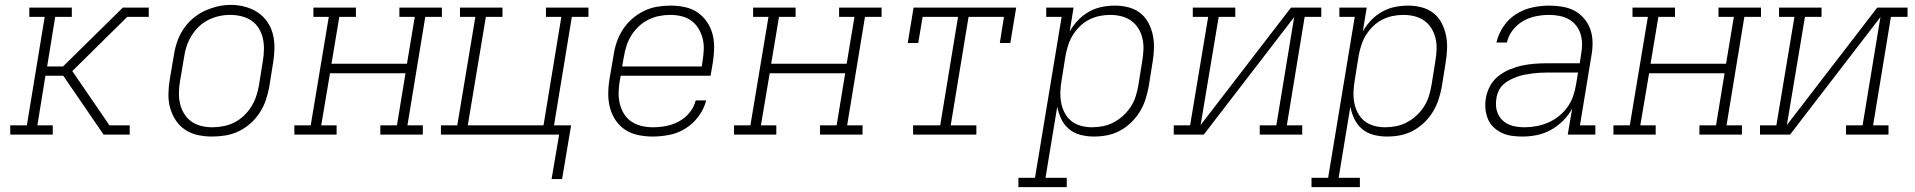

<svg xmlns="http://www.w3.org/2000/svg" viewBox="-20 -551 7840 786"><path d="M22 0V-38H90L163 -482H100V-520H274V-482H206L173 -279H238L483 -520H589V-482H501L276 -260L428 -38H511V0H404L239 -241H166L133 -38H196V0Z M848 8Q819 8 790.5 2Q762 -4 738.5 -19.5Q715 -35 699.5 -58.5Q684 -82 676.5 -109Q669 -136 669.5 -166Q670 -196 675 -226L692 -326Q696 -353 705 -379.5Q714 -406 730 -430.5Q746 -455 768.5 -474.5Q791 -494 817 -506Q843 -518 870 -524.5Q897 -531 925 -531Q954 -531 982.5 -523.5Q1011 -516 1034.5 -500.5Q1058 -485 1074 -462Q1090 -439 1097 -411.5Q1104 -384 1103.5 -354Q1103 -324 1098 -294L1082 -194Q1077 -167 1068 -140.5Q1059 -114 1043 -89.5Q1027 -65 1005 -45.5Q983 -26 957 -13.5Q931 -1 903 3.5Q875 8 848 8ZM849 -30Q872 -30 895 -34.5Q918 -39 939 -49.5Q960 -60 978 -77Q996 -94 1008.5 -114Q1021 -134 1028.5 -156Q1036 -178 1040 -201L1056 -301Q1060 -324 1060.5 -348Q1061 -372 1056 -394Q1051 -416 1039.5 -435Q1028 -454 1009.5 -466.5Q991 -479 968.5 -484.5Q946 -490 922 -490Q899 -490 876.5 -485Q854 -480 833 -469.5Q812 -459 794.5 -442.5Q777 -426 764.5 -405.5Q752 -385 744.5 -363.5Q737 -342 734 -319L717 -219Q713 -196 712.5 -172.5Q712 -149 717 -127Q722 -105 733.5 -86Q745 -67 763 -54Q781 -41 803.5 -35.5Q826 -30 849 -30Z M1185 0V-38H1252L1326 -482H1263V-520H1437V-482H1369L1337 -290H1646L1678 -482H1615V-520H1789V-482H1721L1648 -38H1711V0H1537V-38H1605L1640 -251H1331L1295 -38H1358V0Z M2281 182H2238L2269 0H1785V-38H1852L1926 -482H1863V-520H2037V-482H1969L1895 -38H2205L2278 -482H2215V-520H2389V-482H2321L2248 -38H2318Z M2652 8Q2622 8 2593 2Q2564 -4 2540.5 -19Q2517 -34 2501 -57.5Q2485 -81 2477.5 -108.5Q2470 -136 2470 -166Q2470 -196 2475 -226L2492 -326Q2496 -353 2505 -379.5Q2514 -406 2530 -430.5Q2546 -455 2568.5 -474.5Q2591 -494 2617 -506.5Q2643 -519 2670.5 -523.5Q2698 -528 2725 -528Q2755 -528 2783.5 -522Q2812 -516 2835 -500.5Q2858 -485 2874 -461.5Q2890 -438 2897 -411Q2904 -384 2903.5 -354Q2903 -324 2898 -294L2889 -241H2521L2517 -219Q2513 -196 2512.5 -172Q2512 -148 2517.5 -126Q2523 -104 2534.5 -85Q2546 -66 2564.5 -53.5Q2583 -41 2605.5 -35.5Q2628 -30 2652 -30Q2679 -30 2706 -35Q2733 -40 2758.5 -53.5Q2784 -67 2802.5 -89.5Q2821 -112 2828 -140H2871Q2862 -105 2840 -75Q2818 -45 2787 -25.5Q2756 -6 2721 1Q2686 8 2652 8ZM2853 -279 2856 -301Q2860 -324 2861 -347.5Q2862 -371 2856.5 -393Q2851 -415 2839.5 -434Q2828 -453 2810.5 -466Q2793 -479 2770.5 -484.5Q2748 -490 2724 -490Q2701 -490 2678.5 -485.5Q2656 -481 2634.5 -470.5Q2613 -460 2595 -443Q2577 -426 2564.5 -406Q2552 -386 2545 -364Q2538 -342 2534 -319L2527 -279Z M2985 0V-38H3052L3126 -482H3063V-520H3237V-482H3169L3137 -290H3446L3478 -482H3415V-520H3589V-482H3521L3448 -38H3511V0H3337V-38H3405L3440 -251H3131L3095 -38H3158V0Z M3718 0V-38H3829L3902 -482H3757L3739 -375H3696L3720 -520H4140L4116 -375H4073L4090 -482H3945L3872 -38H3977V0Z M4149 215V177H4217L4326 -482H4263V-520H4375L4359 -422Q4373 -447 4393 -468Q4413 -489 4438 -503Q4463 -517 4490 -522.5Q4517 -528 4544 -528Q4544 -528 4544 -528Q4544 -528 4544 -528Q4573 -528 4600 -521Q4627 -514 4648 -497.5Q4669 -481 4681.5 -457Q4694 -433 4699.5 -406.5Q4705 -380 4704 -351.5Q4703 -323 4698 -294L4682 -194Q4677 -168 4668.5 -142Q4660 -116 4645 -92Q4630 -68 4609 -48Q4588 -28 4563 -15Q4538 -2 4511.5 3Q4485 8 4458 8Q4430 8 4403 1Q4376 -6 4356 -23Q4336 -40 4324.5 -64Q4313 -88 4308 -114L4260 177H4347V215ZM4450 -30Q4473 -30 4495.5 -34.5Q4518 -39 4539 -50Q4560 -61 4578 -77.5Q4596 -94 4609 -114Q4622 -134 4629 -156Q4636 -178 4640 -201L4656 -301Q4660 -324 4661 -347.5Q4662 -371 4657 -393Q4652 -415 4640.5 -434Q4629 -453 4611 -466Q4593 -479 4570.5 -484.5Q4548 -490 4525 -490Q4503 -490 4481 -485.5Q4459 -481 4438.5 -470.5Q4418 -460 4401 -443.5Q4384 -427 4372 -407.5Q4360 -388 4353 -366.5Q4346 -345 4342 -323L4326 -223Q4322 -200 4321 -176.5Q4320 -153 4324 -131Q4328 -109 4338.5 -89Q4349 -69 4366 -55.5Q4383 -42 4405 -36Q4427 -30 4450 -30Z M4785 0V-38H4852L4926 -482H4863V-520H5037V-482H4969L4895 -39L5265 -520H5389V-482H5321L5248 -38H5311V0H5137V-38H5205L5278 -481L4908 0Z M5349 215V177H5417L5526 -482H5463V-520H5575L5559 -422Q5573 -447 5593 -468Q5613 -489 5638 -503Q5663 -517 5690 -522.5Q5717 -528 5744 -528Q5744 -528 5744 -528Q5744 -528 5744 -528Q5773 -528 5800 -521Q5827 -514 5848 -497.5Q5869 -481 5881.5 -457Q5894 -433 5899.5 -406.5Q5905 -380 5904 -351.5Q5903 -323 5898 -294L5882 -194Q5877 -168 5868.5 -142Q5860 -116 5845 -92Q5830 -68 5809 -48Q5788 -28 5763 -15Q5738 -2 5711.5 3Q5685 8 5658 8Q5630 8 5603 1Q5576 -6 5556 -23Q5536 -40 5524.5 -64Q5513 -88 5508 -114L5460 177H5547V215ZM5650 -30Q5673 -30 5695.5 -34.5Q5718 -39 5739 -50Q5760 -61 5778 -77.5Q5796 -94 5809 -114Q5822 -134 5829 -156Q5836 -178 5840 -201L5856 -301Q5860 -324 5861 -347.5Q5862 -371 5857 -393Q5852 -415 5840.5 -434Q5829 -453 5811 -466Q5793 -479 5770.5 -484.5Q5748 -490 5725 -490Q5703 -490 5681 -485.5Q5659 -481 5638.5 -470.5Q5618 -460 5601 -443.5Q5584 -427 5572 -407.5Q5560 -388 5553 -366.5Q5546 -345 5542 -323L5526 -223Q5522 -200 5521 -176.5Q5520 -153 5524 -131Q5528 -109 5538.5 -89Q5549 -69 5566 -55.5Q5583 -42 5605 -36Q5627 -30 5650 -30Z M6213 8Q6191 8 6169 5Q6147 2 6128 -7Q6109 -16 6094 -30.5Q6079 -45 6071 -64.5Q6063 -84 6061 -106Q6059 -128 6063 -150Q6067 -175 6080 -199Q6093 -223 6114 -239.5Q6135 -256 6160 -266.5Q6185 -277 6210.5 -282.5Q6236 -288 6261.5 -290Q6287 -292 6312 -292H6447L6453 -331Q6457 -352 6456.5 -373Q6456 -394 6450 -413Q6444 -432 6431.5 -447.5Q6419 -463 6401.5 -472.5Q6384 -482 6363.5 -486Q6343 -490 6322 -490Q6295 -490 6267.5 -484.5Q6240 -479 6215.5 -465Q6191 -451 6173 -428Q6155 -405 6149 -377H6106Q6114 -412 6135 -443Q6156 -474 6187 -493.5Q6218 -513 6253 -520.5Q6288 -528 6322 -528Q6349 -528 6376 -523.5Q6403 -519 6425.5 -507Q6448 -495 6465 -475Q6482 -455 6490.5 -430.5Q6499 -406 6499.5 -379Q6500 -352 6495 -324L6448 -38H6511V0H6398L6416 -106Q6401 -79 6378.5 -56.5Q6356 -34 6328.5 -19Q6301 -4 6271.5 2Q6242 8 6213 8ZM6221 -30Q6245 -30 6269.5 -34.5Q6294 -39 6317.5 -49Q6341 -59 6361.5 -75.5Q6382 -92 6397 -113Q6412 -134 6420 -157.5Q6428 -181 6432 -205L6440 -254H6312Q6297 -254 6281.5 -253Q6266 -252 6250.5 -250Q6235 -248 6220 -245Q6205 -242 6190 -236.5Q6175 -231 6160.5 -223.5Q6146 -216 6134 -205Q6122 -194 6115 -179Q6108 -164 6106 -149Q6103 -132 6104.5 -115.5Q6106 -99 6112.5 -84.5Q6119 -70 6130.5 -59Q6142 -48 6156.5 -41.5Q6171 -35 6187.5 -32.5Q6204 -30 6221 -30Z M6585 0V-38H6652L6726 -482H6663V-520H6837V-482H6769L6737 -290H7046L7078 -482H7015V-520H7189V-482H7121L7048 -38H7111V0H6937V-38H7005L7040 -251H6731L6695 -38H6758V0Z M7185 0V-38H7252L7326 -482H7263V-520H7437V-482H7369L7295 -39L7665 -520H7789V-482H7721L7648 -38H7711V0H7537V-38H7605L7678 -481L7308 0Z"/></svg>

Font: Iosevka Etoile XLtObl
Style: Regular
Weight: 200
Italic angle: -9°
Designer: Belleve Invis
Foundry: Belleve Invis
Version: Version 15.5.2; ttfautohint (v1.8.4)